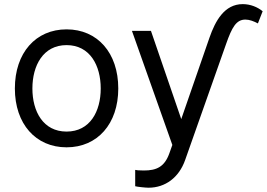

<svg xmlns="http://www.w3.org/2000/svg" viewBox="-20 -693 1276 918"><path d="M298.3 11.4C446 11.4 545.5 -100.9 545.5 -269.9C545.5 -440.3 446 -552.6 298.3 -552.6C150.6 -552.6 51.1 -440.3 51.1 -269.9C51.1 -100.9 150.6 11.4 298.3 11.4ZM610.8 -545.5 804 0 789.8 39.8C766.7 104.8 728.7 122.2 667.6 122.2C643.5 122.2 630.7 120.7 626.4 119.3V197.4C636.4 200.3 676.1 204.5 690.3 204.5C769.9 204.5 835.6 156.2 865.1 72.4L1061.1 -483C1089.1 -562.5 1109.4 -599.4 1153.4 -599.4C1173.3 -599.4 1194.6 -590.9 1213.1 -581L1235.8 -639.2C1211.6 -659.1 1177.6 -673.3 1140.6 -673.3C1052.6 -673.3 1009.2 -592.3 981.5 -512.8L846.6 -123.6L701.7 -545.5ZM298.3 -63.9C186.1 -63.9 134.9 -160.5 134.9 -269.9C134.9 -379.3 186.1 -477.3 298.3 -477.3C410.5 -477.3 461.6 -379.3 461.6 -269.9C461.6 -160.5 410.5 -63.9 298.3 -63.9Z"/></svg>

Font: Karasuma Gothic
Style: Regular
Weight: 400
Designer: Rasmus Andersson, Ryoko Nishizuka
Foundry: Genbu
Version: Version 1.00